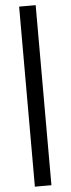

<svg xmlns="http://www.w3.org/2000/svg" viewBox="-65 -878 396 1075"><g transform="rotate(-5 132.5 -341.0)"><path d="M86 165H179V-847H86Z"/></g></svg>

Font: Morrison SemiBold
Style: Regular
Weight: 600
Designer: Pablo Impallari, Rodrigo Fuenzalida (Modified by Dan O. Williams)
Version: Version 0.030; ttfautohint (v1.8.1)